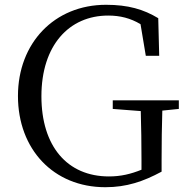

<svg xmlns="http://www.w3.org/2000/svg" viewBox="-20 -766 782 802"><path d="M727 -347H451V-311L568 -302C570 -234 571 -165 571 -99V-57C526 -39 485 -29 435 -29C261 -29 153 -155 153 -364C153 -576 268 -701 432 -701C482 -701 525 -690 567 -665L589 -533H645L641 -690C580 -727 515 -746 423 -746C207 -746 55 -586 55 -365C55 -143 203 16 420 16C509 16 579 -8 655 -49V-98C655 -171 656 -238 658 -304L727 -311Z"/></svg>

Font: Source Han Serif AKR9
Style: Regular
Weight: 400
Designer: Ryoko NISHIZUKA 西塚涼子 (kana & ideographs); Frank Grießhammer (Latin, Greek & Cyrillic); Sandoll Communications 산돌커뮤니케이션, 
Foundry: Adobe Systems Incorporated
Version: Version 1.005;hotconv 1.0.107;makeotfexe 2.5.65593